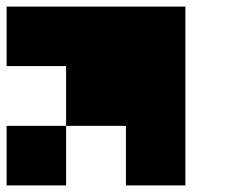

<svg xmlns="http://www.w3.org/2000/svg" viewBox="-20 -560 761 580"><path d="M179.7 -360.4Q120.1 -360.4 0 -360.4Q0 -419.9 0 -540Q179.7 -540 540 -540Q540 -480.5 540 -360.4Q540 -240.2 540 0Q480.5 0 360.4 0Q360.4 -59.6 360.4 -179.7Q299.8 -179.7 179.7 -179.7Q179.7 -240.2 179.7 -360.4ZM0 -179.7Q59.6 -179.7 179.7 -179.7Q179.7 -120.1 179.7 0Q120.1 0 0 0Q0 -59.6 0 -179.7Z"/></svg>

Font: Pixelfont
Style: 5 px
Weight: 400
Designer: Eugene Lysy
Version: Version 1.0.2 (beta)